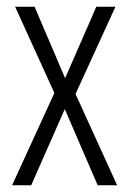

<svg xmlns="http://www.w3.org/2000/svg" viewBox="-20 -552 384 572"><path d="M142 -275 25 -532H83L174 -319L267 -532H324L205 -272L329 0H271L173 -227L73 0H16Z"/></svg>

Font: Noto Sans Thai ExtCond Light
Style: Regular
Weight: 300
Width: 2
Designer: Monotype Design Team
Foundry: Monotype Imaging Inc.
Version: Version 2.002; ttfautohint (v1.8.4.7-5d5b)